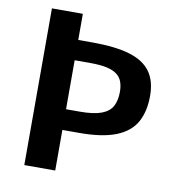

<svg xmlns="http://www.w3.org/2000/svg" viewBox="-81 -794 814 869"><g transform="rotate(10 326.5 -360.0)"><path d="M87.9 0V-720.2H230V-600.1H295.9Q399.4 -600.1 465.3 -580.8Q531.2 -561.5 562.7 -519Q594.2 -476.6 594.2 -406.7Q594.2 -335.4 567.1 -286.4Q540 -237.3 477.1 -211.9Q414.1 -186.5 307.6 -186.5H230V0ZM230 -281.7H292.5Q357.4 -281.7 392.8 -295.2Q428.2 -308.6 442.4 -335.2Q456.5 -361.8 456.5 -400.9Q456.5 -428.2 449 -448.2Q441.4 -468.3 423.8 -481.2Q406.2 -494.1 376.5 -500.5Q346.7 -506.8 302.2 -506.8H230Z"/></g></svg>

Font: Comme SemiBold
Style: Regular
Weight: 600
Version: Version 1.000;gftools[0.9.27]